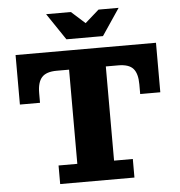

<svg xmlns="http://www.w3.org/2000/svg" viewBox="-58 -933 927 989"><g transform="rotate(-5 405.0 -439.0)"><path d="M213 0V-96H310V-682H500V-96H597V0ZM42 -426V-583H246Q192 -583 169 -557.5Q146 -532 146 -476V-426ZM42 -583V-682H768V-583ZM664 -476Q664 -532 641.5 -557.5Q619 -583 564 -583H768V-426H664ZM310 -740 217 -878H345L454 -780H377L488 -878H592L499 -740Z"/></g></svg>

Font: Montagu Slab 24pt
Style: Bold
Weight: 700
Designer: Florian Karsten
Foundry: Florian Karsten
Version: Version 1.000